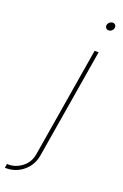

<svg xmlns="http://www.w3.org/2000/svg" viewBox="-270 -762 648 1015"><g transform="rotate(20 54.0 -254.0)"><path d="M137.7 -539.1H160.2L57.6 79.1Q51.3 117.7 29.3 145.8Q7.3 173.8 -23.4 189Q-54.2 204.1 -87.9 204.1H-96.7L-93.3 181.6H-84.5Q-43.9 181.6 -8.3 154.3Q27.3 127 35.2 79.1ZM169.4 -666Q160.2 -666 154.5 -672.9Q148.9 -679.7 150.4 -689Q151.9 -698.7 159.9 -705.3Q168 -711.9 177.7 -711.9Q187 -711.9 192.4 -705.3Q197.8 -698.7 196.3 -689Q194.8 -679.2 187 -672.6Q179.2 -666 169.4 -666Z"/></g></svg>

Font: Inter 18pt Thin
Style: Italic
Weight: 250
Italic angle: -9.3988°
Version: Version 4.001;git-66647c0bb